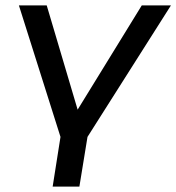

<svg xmlns="http://www.w3.org/2000/svg" viewBox="-20 -511 653 711"><path d="M175 180 204 -4 50 -491H153L274 -83H254L505 -491H613L304 -4L274 180Z"/></svg>

Font: Nunito Sans 10pt SemiExpanded Medium
Style: Italic
Weight: 500
Width: 6
Italic angle: -9°
Designer: Vernon Adams
Foundry: Vernon Adams
Version: Version 3.101;gftools[0.9.27]